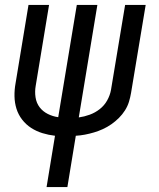

<svg xmlns="http://www.w3.org/2000/svg" viewBox="-20 -550 640 775"><path d="M168 205 202 -2Q176 -5 151.5 -12.5Q127 -20 106 -33.5Q85 -47 69.5 -67Q54 -87 46.5 -111Q39 -135 38.5 -161.5Q38 -188 43 -215L95 -530H178L124 -203Q120 -180 123.5 -157Q127 -134 140 -117Q153 -100 173 -90Q193 -80 215 -77L290 -530H373L298 -76Q320 -79 342 -87Q364 -95 382.5 -109.5Q401 -124 412.5 -144.5Q424 -165 428 -187L485 -530H568L509 -175Q506 -157 500.5 -139Q495 -121 484.5 -104.5Q474 -88 460 -74Q446 -60 429.5 -48.5Q413 -37 395.5 -29Q378 -21 359.5 -15.5Q341 -10 322.5 -6.5Q304 -3 286 -2L252 205Z"/></svg>

Font: Iosevka Curly Extended
Style: Italic
Weight: 400
Width: 7
Italic angle: -9°
Monospace: yes
Designer: Belleve Invis
Foundry: Belleve Invis
Version: Version 11.1.0; ttfautohint (v1.8.3)